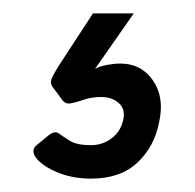

<svg xmlns="http://www.w3.org/2000/svg" viewBox="-20 -47 291 287"><path d="M116 220Q88 220 65.5 210.5Q43 201 34 189Q25 177 36 169L53 155Q62 148 68 152.5Q74 157 84.5 163.5Q95 170 116 170Q133 170 146.5 160Q160 150 164 133Q168 117 158 107.5Q148 98 131 98Q117 98 105.5 102Q94 106 85.5 107.5Q77 109 72 101L58 82Q54 76 58.5 67.5Q63 59 68 51L119 -27H180L122 56Q129 52 140 50Q151 48 160 48Q191 48 208.5 73Q226 98 218 135Q211 172 185.5 196Q160 220 116 220Z"/></svg>

Font: Rubik
Style: Italic
Weight: 400
Italic angle: -12°
Designer: Hubert and Fischer
Foundry: Hubert and Fischer
Version: Version 2.300;gftools[0.9.30]